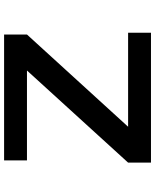

<svg xmlns="http://www.w3.org/2000/svg" viewBox="68 -808 740 915"><g transform="rotate(-90 437.5 -350.0)"><path d="M120.5 0V-109L559.5 -591H131V-700H731V-591L291.5 -109H739.5V0Z"/></g></svg>

Font: Trispace SemiExpanded SemiBold
Style: Regular
Weight: 600
Width: 6
Designer: Tyler Finck
Foundry: Etcetera Type Company
Version: Version 1.210; ttfautohint (v1.8.3)